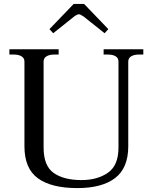

<svg xmlns="http://www.w3.org/2000/svg" viewBox="-20 -952 782 982"><path d="M233 -803 357 -932H410L534 -803L515 -782L407 -868Q390 -879 384 -879Q375 -879 360 -868L252 -782ZM105 -204V-637Q105 -655 90 -664Q75 -673 51 -673H28V-700H280V-673H257Q233 -673 218 -664Q203 -655 203 -637V-197Q203 -104 254.5 -67.5Q306 -31 397 -31Q478 -31 532 -68.5Q586 -106 586 -197V-637Q586 -655 571.5 -664Q557 -673 532 -673H510V-700H713V-673H690Q666 -673 651 -664Q636 -655 636 -637V-204Q636 -93 569 -41.5Q502 10 375 10Q243 10 174 -40Q105 -90 105 -204Z"/></svg>

Font: TavirajRegular
Style: Regular
Weight: 400
Designer: Katatrad Team
Foundry: CadsonDemak
Version: Version 1.001